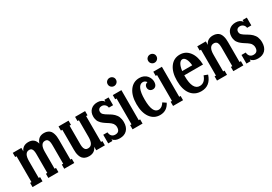

<svg xmlns="http://www.w3.org/2000/svg" viewBox="22 -1524 3358 2374"><g transform="rotate(-30 1701.0 -337.0)"><path d="M607.9 -344.2V-60.1H627.9V0H484.9V-60.1H504.9V-312Q504.9 -328.6 504.6 -337.6Q504.4 -346.7 502.9 -361.3Q501.5 -376 497.8 -384.5Q494.1 -393.1 488.5 -401.9Q482.9 -410.6 473.1 -414.8Q463.4 -418.9 450.2 -418.9Q381.8 -418.9 381.8 -298.8V-60.1H401.9V0H257.8V-60.1H277.8V-312Q277.8 -329.1 277.6 -337.6Q277.3 -346.2 276.1 -361.3Q274.9 -376.5 271.5 -384.5Q268.1 -392.6 262.5 -401.9Q256.8 -411.1 247.3 -415Q237.8 -418.9 225.1 -418.9Q154.8 -418.9 154.8 -298.8V-60.1H174.8V0H32.2V-60.1H51.8V-429.2H32.2V-488.8H154.8V-439.9Q184.6 -508.8 264.2 -508.8Q352.5 -508.8 374 -422.9Q388.2 -465.3 415.8 -487.1Q443.4 -508.8 488.8 -508.8Q519 -508.8 541.7 -498Q564.5 -487.3 576.7 -471.4Q588.9 -455.6 596.2 -432.4Q603.5 -409.2 605.7 -388.9Q607.9 -368.7 607.9 -344.2Z M1064.9 -488.8V-429.2H1044.9V-60.1H1064.9V0H941.9V-50.8Q912.1 20 829.6 20Q797.9 20 774.7 9.3Q751.5 -1.5 738.5 -17.3Q725.6 -33.2 717.8 -56.6Q710 -80.1 707.8 -100.3Q705.6 -120.6 705.6 -145V-429.2H685.5V-488.8H828.6V-429.2H808.6V-176.8Q808.6 -161.1 808.8 -152.8Q809.1 -144.5 810.8 -129.9Q812.5 -115.2 816.2 -106.7Q819.8 -98.1 826.2 -88.9Q832.5 -79.6 843.3 -75.2Q854 -70.8 868.7 -70.8Q941.9 -70.8 941.9 -190.9V-429.2H921.9V-488.8Z M1290.5 -311Q1306.2 -301.8 1314.9 -296.4Q1323.7 -291 1338.4 -280.3Q1353 -269.5 1361.8 -260.5Q1370.6 -251.5 1381.6 -237.3Q1392.6 -223.1 1398.4 -208.5Q1404.3 -193.8 1408.4 -174.1Q1412.6 -154.3 1412.6 -131.8Q1412.6 -61 1375.2 -21.5Q1337.9 18.1 1270.5 18.1Q1203.6 18.1 1172.9 -22.9V0H1112.8V-123H1172.9Q1176.3 -87.4 1194.6 -68.6Q1212.9 -49.8 1244.6 -49.8Q1308.6 -49.8 1308.6 -120.1Q1308.6 -135.7 1303.7 -149.4Q1298.8 -163.1 1292.2 -172.6Q1285.6 -182.1 1272.7 -192.9Q1259.8 -203.6 1250.2 -210Q1240.7 -216.3 1223.6 -227.1Q1206.5 -238.3 1201.7 -241.7Q1196.8 -245.1 1181.4 -256.6Q1166 -268.1 1160.4 -274.7Q1154.8 -281.2 1144.3 -293.9Q1133.8 -306.6 1129.4 -318.1Q1125 -329.6 1121.3 -345.5Q1117.7 -361.3 1117.7 -378.9Q1117.7 -438.5 1153.6 -473.1Q1189.5 -507.8 1248.5 -507.8Q1311.5 -507.8 1340.8 -463.9V-490.2H1400.9V-378.9H1340.8Q1337.4 -407.2 1317.9 -424.1Q1298.3 -440.9 1271.5 -440.9Q1248 -440.9 1233.4 -427.5Q1218.8 -414.1 1218.8 -391.1Q1218.8 -366.2 1236.1 -349.4Q1253.4 -332.5 1290.5 -311Z M1472.2 -636.2Q1472.2 -661.1 1489.7 -677.5Q1507.3 -693.8 1531.2 -693.8Q1555.2 -693.8 1572.8 -677.5Q1590.3 -661.1 1590.3 -636.2Q1590.3 -610.8 1572.8 -594Q1555.2 -577.1 1531.2 -577.1Q1507.3 -577.1 1489.7 -594Q1472.2 -610.8 1472.2 -636.2ZM1603 0H1460.4V-60.1H1480V-429.2H1460.4V-488.8H1583V-60.1H1603Z M1944.8 -105 1990.7 -74.2Q1944.8 18.1 1846.7 18.1Q1759.8 18.1 1708.7 -52.5Q1657.7 -123 1657.7 -245.1Q1657.7 -366.7 1709.7 -437.7Q1761.7 -508.8 1848.6 -508.8Q1882.3 -508.8 1909.7 -496.6Q1937 -484.4 1953.4 -464.8Q1969.7 -445.3 1978.3 -423.3Q1986.8 -401.4 1986.8 -379.9Q1986.8 -340.3 1970 -321Q1953.1 -301.8 1926.8 -301.8Q1900.4 -301.8 1884 -317.9Q1867.7 -334 1867.7 -360.8Q1867.7 -381.8 1879.6 -395.8Q1891.6 -409.7 1911.6 -414.1Q1891.6 -442.9 1860.8 -442.9Q1818.8 -442.9 1796.4 -393.3Q1773.9 -343.8 1773.9 -245.1Q1773.9 -47.9 1861.8 -47.9Q1911.1 -47.9 1944.8 -105Z M2050.3 -636.2Q2050.3 -661.1 2067.9 -677.5Q2085.4 -693.8 2109.4 -693.8Q2133.3 -693.8 2150.9 -677.5Q2168.5 -661.1 2168.5 -636.2Q2168.5 -610.8 2150.9 -594Q2133.3 -577.1 2109.4 -577.1Q2085.4 -577.1 2067.9 -594Q2050.3 -610.8 2050.3 -636.2ZM2181.2 0H2038.6V-60.1H2058.1V-429.2H2038.6V-488.8H2161.1V-60.1H2181.2Z M2449.7 -47.9Q2523.4 -47.9 2554.7 -139.2L2607.9 -119.1Q2563.5 18.1 2435.1 18.1Q2341.8 18.1 2288.8 -51Q2235.8 -120.1 2235.8 -245.1Q2235.8 -366.7 2287.4 -437.7Q2338.9 -508.8 2426.8 -508.8Q2509.8 -508.8 2561 -441.9Q2612.3 -375 2615.7 -258.8H2348.1V-245.1Q2348.1 -147.5 2374 -97.7Q2399.9 -47.9 2449.7 -47.9ZM2426.8 -442.9Q2398.4 -442.9 2378.9 -409.7Q2359.4 -376.5 2352.1 -316.9H2495.1Q2490.2 -377 2471.4 -409.9Q2452.6 -442.9 2426.8 -442.9Z M3022 -344.2V-60.1H3042V0H2898.9V-60.1H2918.9V-312Q2918.9 -326.2 2918.7 -333.7Q2918.5 -341.3 2917.5 -354.7Q2916.5 -368.2 2914.3 -375.5Q2912.1 -382.8 2908 -392.3Q2903.8 -401.9 2897.7 -406.7Q2891.6 -411.6 2882.3 -415.3Q2873 -418.9 2860.8 -418.9Q2788.6 -418.9 2788.6 -298.8V-60.1H2808.6V0H2666V-60.1H2685.5V-429.2H2666V-488.8H2788.6V-439Q2818.4 -508.8 2899.9 -508.8Q2931.6 -508.8 2954.8 -498Q2978 -487.3 2990.5 -471.7Q3002.9 -456.1 3010.5 -432.4Q3018.1 -408.7 3020 -388.9Q3022 -369.1 3022 -344.2Z M3264.2 -311Q3279.8 -301.8 3288.6 -296.4Q3297.4 -291 3312 -280.3Q3326.7 -269.5 3335.4 -260.5Q3344.2 -251.5 3355.2 -237.3Q3366.2 -223.1 3372.1 -208.5Q3377.9 -193.8 3382.1 -174.1Q3386.2 -154.3 3386.2 -131.8Q3386.2 -61 3348.9 -21.5Q3311.5 18.1 3244.1 18.1Q3177.2 18.1 3146.5 -22.9V0H3086.4V-123H3146.5Q3149.9 -87.4 3168.2 -68.6Q3186.5 -49.8 3218.3 -49.8Q3282.2 -49.8 3282.2 -120.1Q3282.2 -135.7 3277.3 -149.4Q3272.5 -163.1 3265.9 -172.6Q3259.3 -182.1 3246.3 -192.9Q3233.4 -203.6 3223.9 -210Q3214.4 -216.3 3197.3 -227.1Q3180.2 -238.3 3175.3 -241.7Q3170.4 -245.1 3155 -256.6Q3139.6 -268.1 3134 -274.7Q3128.4 -281.2 3117.9 -293.9Q3107.4 -306.6 3103 -318.1Q3098.6 -329.6 3095 -345.5Q3091.3 -361.3 3091.3 -378.9Q3091.3 -438.5 3127.2 -473.1Q3163.1 -507.8 3222.2 -507.8Q3285.2 -507.8 3314.5 -463.9V-490.2H3374.5V-378.9H3314.5Q3311 -407.2 3291.5 -424.1Q3272 -440.9 3245.1 -440.9Q3221.7 -440.9 3207 -427.5Q3192.4 -414.1 3192.4 -391.1Q3192.4 -366.2 3209.7 -349.4Q3227.1 -332.5 3264.2 -311Z"/></g></svg>

Font: Margherita Bold
Style: Regular
Weight: 700
Designer: James Puckett
Foundry: Dunwich Type Founders
Version: Version 1.008;hotconv 1.0.109;makeotfexe 2.5.65596